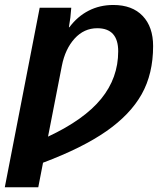

<svg xmlns="http://www.w3.org/2000/svg" viewBox="-48 -560 668 787"><path d="M579.6 -371.1Q579.6 -257.3 532.7 -173.8Q485.8 -90.3 387.7 -22Q289.6 46.4 128.4 106.9L108.9 207.5H-28.3L114.7 -528.3H244.1Q241.7 -488.3 234.4 -448.2H236.3Q269.5 -492.7 315.2 -516.1Q360.8 -539.6 416.5 -539.6Q494.1 -539.6 536.9 -494.6Q579.6 -449.7 579.6 -371.1ZM436.5 -349.6Q436.5 -444.3 350.6 -444.3Q296.4 -444.3 257.8 -401.9Q219.2 -359.4 205.6 -290.5L148.9 0Q296.9 -69.3 366.7 -155Q436.5 -240.7 436.5 -349.6Z"/></svg>

Font: Liberation Mono
Style: Bold Italic
Weight: 700
Italic angle: -12°
Monospace: yes
Designer: Steve Matteson
Foundry: Ascender Corporation
Version: Version 2.1.5